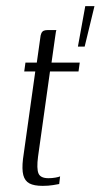

<svg xmlns="http://www.w3.org/2000/svg" viewBox="-20 -603 328 626"><path d="M119 3Q91 3 76 -5Q61 -13 56 -32Q51 -51 55 -85L95 -370H59L63 -399H100L111 -477Q112 -489 115 -495Q118 -501 123 -503Q128 -505 136 -505H164Q163 -504 162 -497.5Q161 -491 159 -477L148 -399H240L236 -370H143L104 -92Q99 -53 105.5 -37.5Q112 -22 138 -22Q150 -22 161 -24Q172 -26 176 -28L173 -3Q168 -2 153 0.5Q138 3 119 3ZM234 -451 258 -583H288L256 -451Z"/></svg>

Font: Genos Light
Style: Italic
Weight: 300
Italic angle: -8°
Designer: Robert E. Leuschke
Foundry: Robert E. Leuschke
Version: Version 1.010